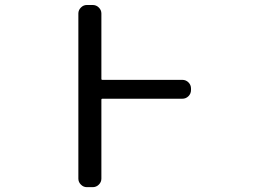

<svg xmlns="http://www.w3.org/2000/svg" viewBox="-20 -775 1040 774"><path d="M714.8 -453.1Q729.5 -453.1 739.7 -442.9Q750 -432.6 750 -418V-412.1Q750 -397.5 739.7 -387.2Q729.5 -377 714.8 -377H392.6Q388.7 -377 388.7 -373V-54.7Q388.7 -41 378.4 -30.8Q368.2 -20.5 353.5 -20.5H330.1Q316.4 -20.5 306.2 -30.8Q295.9 -41 295.9 -54.7V-720.7Q295.9 -734.4 306.2 -744.6Q316.4 -754.9 330.1 -754.9H353.5Q368.2 -754.9 378.4 -744.6Q388.7 -734.4 388.7 -720.7V-457Q388.7 -453.1 392.6 -453.1Z"/></svg>

Font: Rounded-L Mgen+ 2m regular
Style: Regular
Weight: 400
Designer: [Source Han Sans]
Ryoko NISHIZUKA  (kana & ideographs); Paul D. Hunt (Latin, Greek & Cyrillic); Wenlong ZHANG  (bopomofo
Version: Version 1.059.20150602